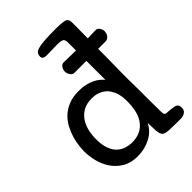

<svg xmlns="http://www.w3.org/2000/svg" viewBox="-240 -919 1059 1059"><g transform="rotate(-45 289.5 -389.5)"><path d="M482 -76Q482 -56 487.5 -52Q493 -48 499 -48Q535 -46 557 -41Q579 -36 579 -10Q579 11 564.5 20.5Q550 30 533 30Q519 30 502.5 30Q486 30 470 29.5Q454 29 442 28.5Q430 28 425 27Q405 24 397 12.5Q389 1 388 -29L386 -83Q375 -60 357.5 -43Q340 -26 317.5 -14.5Q295 -3 269.5 3Q244 9 218 9Q165 9 128.5 -13Q92 -35 69.5 -68.5Q47 -102 37 -142Q27 -182 27 -218Q27 -236 30 -262.5Q33 -289 41.5 -318Q50 -347 65 -375.5Q80 -404 103.5 -426.5Q127 -449 161 -463Q195 -477 241 -477Q271 -477 294.5 -471.5Q318 -466 336.5 -457Q355 -448 368 -437Q381 -426 389 -416V-564H296Q281 -564 272 -578.5Q263 -593 263 -606Q263 -619 271 -633Q279 -647 296 -647Q301 -647 311.5 -646.5Q322 -646 334.5 -646Q347 -646 361.5 -645.5Q376 -645 389 -645V-708Q389 -731 376.5 -736.5Q364 -742 343 -742Q334 -742 322.5 -741.5Q311 -741 299 -741Q287 -741 275.5 -740.5Q264 -740 257 -740Q225 -740 225 -760Q225 -774 231 -783.5Q237 -793 255 -798.5Q273 -804 307 -806.5Q341 -809 397 -809Q436 -809 459.5 -804Q483 -799 483 -771Q483 -754 483 -721Q483 -688 482 -646Q502 -647 518 -647.5Q534 -648 548 -648Q558 -648 567 -635.5Q576 -623 576 -609Q576 -604 574.5 -596.5Q573 -589 568.5 -582Q564 -575 557 -570Q550 -565 540 -565H482Q482 -524 481.5 -484Q481 -444 480.5 -411Q480 -378 480 -355Q480 -332 480 -325Q481 -288 481 -247Q481 -212 481 -167.5Q481 -123 482 -76ZM251 -67Q317 -67 354 -112.5Q391 -158 391 -247Q391 -264 388.5 -285Q386 -306 377 -327Q372 -337 364 -349.5Q356 -362 342.5 -372.5Q329 -383 309.5 -390Q290 -397 263 -397Q226 -397 199.5 -383.5Q173 -370 155.5 -346Q138 -322 129.5 -290Q121 -258 121 -221Q121 -175 132.5 -145Q144 -115 162.5 -98Q181 -81 204.5 -74Q228 -67 251 -67Z"/></g></svg>

Font: Life Savers ExtraBold
Style: Regular
Weight: 800
Designer: Pablo Impallari, Rodrigo Fuenzalida, Brenda Gallo
Foundry: Pablo Impallari, Rodrigo Fuenzalida, Brenda Gallo
Version: Version 3.001; ttfautohint (v0.95) -l 8 -r 50 -G 200 -x 14 -